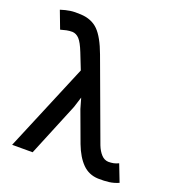

<svg xmlns="http://www.w3.org/2000/svg" viewBox="-136 -855 902 977"><g transform="rotate(20 315.0 -366.0)"><path d="M503 12Q453 10 418.5 -24.5Q384 -59 360 -122L298 -290L282 -346L264 -289L145 0H34L233 -475L199 -561Q180 -609 163.5 -626.5Q147 -644 126 -645Q109 -645 94.5 -642Q80 -639 63 -634L27 -729Q55 -738 78.5 -741.5Q102 -745 136 -743Q195 -740 230.5 -704.5Q266 -669 297 -585L457 -151Q468 -123 484.5 -105Q501 -87 523 -86Q538 -86 551 -88.5Q564 -91 578 -98L614 -5Q589 6 563 9.5Q537 13 503 12Z"/></g></svg>

Font: Kreadon Light
Style: Bold
Weight: 600
Designer: Reiya WATANABE
Foundry: StudioGnu
Version: Version 1.003; ttfautohint (v1.8.4.7-5d5b);gftools[0.9.32]